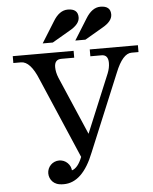

<svg xmlns="http://www.w3.org/2000/svg" viewBox="-63 -1020 868 1088"><g transform="rotate(-5 371.0 -476.0)"><path d="M263.2 -789.6H205.6L279.8 -908.7Q315.4 -968.3 363.8 -968.3Q421.4 -968.3 421.4 -919.4Q421.4 -880.4 364.3 -848.6ZM448.7 -789.6H391.1L465.3 -908.7Q501.5 -968.3 549.3 -968.3Q606.9 -968.3 606.9 -919.4Q606.9 -880.4 549.8 -848.6ZM308.1 -58.6Q342.3 -68.4 366.7 -129.9L169.9 -588.4Q127.4 -693.4 73.7 -693.4H30.3V-732.4H376.5V-693.4H303.7Q264.2 -693.4 264.2 -649.4Q264.2 -620.6 277.3 -588.4L419.9 -256.8L557.6 -588.4Q569.8 -619.1 569.8 -647Q569.8 -693.4 532.2 -693.4H468.3V-732.4H742.2V-693.4H702.6Q651.9 -693.4 609.9 -588.4L427.7 -149.4Q362.8 15.6 255.4 15.6Q229.5 15.6 214.8 9.3Q202.1 4.4 192.6 -5.1Q183.1 -14.6 178 -27.1Q172.9 -39.6 172.9 -53.2Q172.9 -66.4 178 -78.9Q183.1 -91.3 192.6 -100.8Q202.1 -110.4 214.6 -115.5Q227.1 -120.6 240.7 -120.6Q253.9 -120.6 266.4 -115.5Q278.8 -110.4 288.3 -100.8Q297.9 -91.3 303.2 -79.1Q307.1 -68.8 308.1 -58.6Z"/></g></svg>

Font: Munson
Style: Regular
Weight: 400
Designer: Paul James MIller
Foundry: High-Logic / Made with FontCreator
Version: Version 2.10;May 5, 2019;FontCreator 11.5.0.2430 64-bit